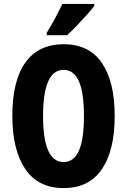

<svg xmlns="http://www.w3.org/2000/svg" viewBox="-20 -1044 649 981"><path d="M566 -451Q566 -276 500.5 -179.5Q435 -83 305 -83Q175 -83 109 -180.5Q43 -278 43 -452Q43 -632 110 -725Q177 -818 305 -818Q436 -818 501 -722Q566 -626 566 -451ZM200 -451Q200 -216 305 -216Q357 -216 383 -273.5Q409 -331 409 -451Q409 -571 383 -629Q357 -687 305 -687Q200 -687 200 -451ZM462 -1014Q449 -997 425 -970Q401 -943 374 -914.5Q347 -886 323 -864H219V-877Q244 -917 263.5 -954Q283 -991 299 -1024H462Z"/></svg>

Font: Noto Sans Kannada UI ExtraCondensed ExtraBold
Style: Regular
Weight: 800
Width: 2
Designer: Jelle Bosma - Monotype Design Team
Foundry: Monotype Imaging Inc.
Version: Version 2.005; ttfautohint (v1.8.4.7-5d5b)